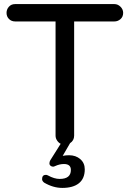

<svg xmlns="http://www.w3.org/2000/svg" viewBox="-20 -732 635 940"><path d="M285 188Q240 188 196 162Q186 154 186 145Q186 124 205 124Q209 124 215 127Q246 144 272 144Q327 144 327 100Q327 71 293 71Q282 71 271.5 73.5Q261 76 250 81Q244 84 240 84Q233 84 227.5 79.5Q222 75 222 68Q222 60 226 53L277 -28Q267 -33 259.5 -44Q252 -55 252 -68V-627H54Q36 -627 24 -639Q12 -651 12 -669Q12 -686 23.5 -699Q35 -712 54 -712H540Q557 -712 570 -699Q583 -686 583 -669Q583 -650 570 -638.5Q557 -627 540 -627H343V-68Q343 -44 323 -31L287 31Q302 28 318 28Q351 28 373 47Q395 66 395 97Q395 142 366.5 165Q338 188 285 188Z"/></svg>

Font: Huninn
Style: Regular
Weight: 400
Designer: justfont
Foundry: justfont
Version: Version 1.003